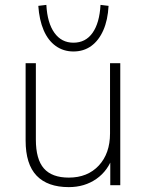

<svg xmlns="http://www.w3.org/2000/svg" viewBox="-20 -759 601 787"><path d="M262 8Q175 8 130 -39Q85 -86 85 -183V-500H127V-187Q127 -106 160 -68.5Q193 -31 262 -31Q339 -31 385 -80.5Q431 -130 431 -212V-500H473V0H432V-122H444Q424 -60 375.5 -26Q327 8 262 8ZM281 -548Q240 -548 208.5 -570.5Q177 -593 159 -635Q141 -677 137 -735L170 -739Q174 -665 203 -624.5Q232 -584 281 -584Q331 -584 359.5 -624.5Q388 -665 392 -739L425 -735Q422 -677 403.5 -635Q385 -593 354 -570.5Q323 -548 281 -548Z"/></svg>

Font: Mulish ExtraLight ExtraLight
Style: Regular
Weight: 250
Version: Version 3.603